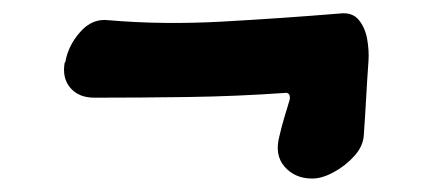

<svg xmlns="http://www.w3.org/2000/svg" viewBox="-20 -348 640 285"><path d="M443 -83Q418 -83 402.5 -100.5Q387 -118 395 -147Q398 -160 402 -173.5Q406 -187 410 -200Q411 -205 409 -208Q407 -211 402 -210Q330 -205 259.5 -204Q189 -203 120 -203Q97 -203 84.5 -217.5Q72 -232 76 -255L77 -256Q81 -280 99 -300.5Q117 -321 141 -318Q222 -311 311 -316Q400 -321 485 -328Q503 -330 512.5 -318.5Q522 -307 525 -290Q528 -273 527 -258Q525 -230 523.5 -202.5Q522 -175 520 -147Q519 -131 506 -116.5Q493 -102 475.5 -92.5Q458 -83 444 -83Z"/></svg>

Font: Winky Sans ExtraBold
Style: Italic
Weight: 800
Italic angle: -8.97852°
Designer: Simon Atzbach
Foundry: typofactur
Version: Version 1.205